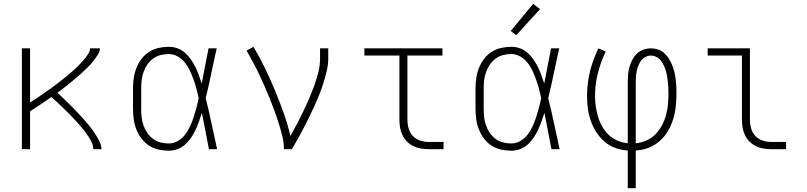

<svg xmlns="http://www.w3.org/2000/svg" viewBox="-20 -784 4240 1009"><path d="M95 0V-530H138V-245Q149 -253 160.5 -260Q172 -267 183 -274.5Q194 -282 205 -290Q216 -298 227 -305.5Q238 -313 249 -321Q260 -329 271 -337Q282 -345 292.5 -353.5Q303 -362 313.5 -370Q324 -378 334.5 -387Q345 -396 355 -404.5Q365 -413 375 -422.5Q385 -432 394.5 -441.5Q404 -451 413 -461Q422 -471 430.5 -482Q439 -493 446 -504.5Q453 -516 453 -530H505Q505 -514 496 -499.5Q487 -485 477 -471.5Q467 -458 456 -446Q445 -434 433 -422.5Q421 -411 409 -400Q397 -389 384.5 -378.5Q372 -368 359.5 -357.5Q347 -347 334 -336.5Q321 -326 308 -316Q295 -306 282 -297Q296 -284 309.5 -270.5Q323 -257 337 -244Q351 -231 364 -217Q377 -203 390.5 -189.5Q404 -176 416.5 -161.5Q429 -147 441.5 -132.5Q454 -118 465 -102.5Q476 -87 486 -71Q496 -55 504.5 -37Q513 -19 513 0H470Q470 -18 462.5 -34.5Q455 -51 445 -66Q435 -81 424.5 -95Q414 -109 402 -122.5Q390 -136 378 -149.5Q366 -163 353.5 -175.5Q341 -188 328.5 -200.5Q316 -213 303 -225.5Q290 -238 277 -250Q264 -262 250 -274Q223 -255 194.5 -236Q166 -217 138 -199V0Z M867 8Q840 8 813 2Q786 -4 763 -19Q740 -34 723.5 -56Q707 -78 697 -103Q687 -128 683 -155.5Q679 -183 679 -210V-320Q679 -347 683 -374.5Q687 -402 697 -427Q707 -452 723.5 -474Q740 -496 763 -511Q786 -526 813 -532Q840 -538 867 -538Q891 -538 913 -530Q935 -522 952.5 -506.5Q970 -491 983.5 -471.5Q997 -452 1007 -431.5Q1017 -411 1025 -389Q1033 -367 1040 -345Q1049 -391 1058 -437.5Q1067 -484 1076 -530H1119Q1104 -465 1090.5 -399Q1077 -333 1061 -268Q1078 -201 1092 -134Q1106 -67 1121 0H1078Q1069 -48 1059.5 -96Q1050 -144 1041 -191Q1034 -169 1026 -146.5Q1018 -124 1008 -102.5Q998 -81 984.5 -61Q971 -41 953.5 -25Q936 -9 913.5 -0.5Q891 8 867 8ZM867 -30Q893 -30 915.5 -43.5Q938 -57 953.5 -77.5Q969 -98 979.5 -121.5Q990 -145 998 -169.5Q1006 -194 1012.5 -218.5Q1019 -243 1024 -268Q1019 -293 1012.5 -317Q1006 -341 997.5 -365Q989 -389 978.5 -411.5Q968 -434 952.5 -454Q937 -474 914.5 -487Q892 -500 867 -500Q845 -500 823.5 -494.5Q802 -489 784.5 -476Q767 -463 754.5 -445Q742 -427 734.5 -406Q727 -385 724.5 -363.5Q722 -342 722 -320V-210Q722 -188 724.5 -166.5Q727 -145 734.5 -124Q742 -103 754.5 -85Q767 -67 784.5 -54Q802 -41 823.5 -35.5Q845 -30 867 -30Z M1472 0Q1472 -35 1463.5 -69Q1455 -103 1444.5 -136.5Q1434 -170 1422 -202.5Q1410 -235 1397 -267.5Q1384 -300 1370 -332Q1356 -364 1341 -395.5Q1326 -427 1309.5 -457.5Q1293 -488 1276 -518L1312 -538Q1345 -483 1372.5 -426Q1400 -369 1424.5 -310Q1449 -251 1470.5 -191Q1492 -131 1506 -69Q1524 -101 1541 -133.5Q1558 -166 1574 -199Q1590 -232 1604.5 -266Q1619 -300 1631.5 -334.5Q1644 -369 1653 -404.5Q1662 -440 1662 -477V-530H1705V-477Q1705 -445 1697.5 -413Q1690 -381 1680.5 -350.5Q1671 -320 1659 -289.5Q1647 -259 1633.5 -229.5Q1620 -200 1606 -171Q1592 -142 1577 -113.5Q1562 -85 1546.5 -56.5Q1531 -28 1514 0Z M2233 0Q2213 0 2192 -3.5Q2171 -7 2152.5 -16Q2134 -25 2119 -40Q2104 -55 2095 -74Q2086 -93 2082.5 -113.5Q2079 -134 2079 -155V-492H1895V-530H2305V-492H2121V-155Q2121 -132 2127.5 -109Q2134 -86 2149.5 -69.5Q2165 -53 2187.5 -45.5Q2210 -38 2233 -38H2311V0Z M2667 8Q2640 8 2613 2Q2586 -4 2563 -19Q2540 -34 2523.5 -56Q2507 -78 2497 -103Q2487 -128 2483 -155.5Q2479 -183 2479 -210V-320Q2479 -347 2483 -374.5Q2487 -402 2497 -427Q2507 -452 2523.5 -474Q2540 -496 2563 -511Q2586 -526 2613 -532Q2640 -538 2667 -538Q2691 -538 2713 -530Q2735 -522 2752.5 -506.5Q2770 -491 2783.5 -471.5Q2797 -452 2807 -431.5Q2817 -411 2825 -389Q2833 -367 2840 -345Q2849 -391 2858 -437.5Q2867 -484 2876 -530H2919Q2904 -465 2890.5 -399Q2877 -333 2861 -268Q2878 -201 2892 -134Q2906 -67 2921 0H2878Q2869 -48 2859.5 -96Q2850 -144 2841 -191Q2834 -169 2826 -146.5Q2818 -124 2808 -102.5Q2798 -81 2784.5 -61Q2771 -41 2753.5 -25Q2736 -9 2713.5 -0.5Q2691 8 2667 8ZM2667 -30Q2693 -30 2715.5 -43.5Q2738 -57 2753.5 -77.5Q2769 -98 2779.5 -121.5Q2790 -145 2798 -169.5Q2806 -194 2812.5 -218.5Q2819 -243 2824 -268Q2819 -293 2812.5 -317Q2806 -341 2797.5 -365Q2789 -389 2778.5 -411.5Q2768 -434 2752.5 -454Q2737 -474 2714.5 -487Q2692 -500 2667 -500Q2645 -500 2623.5 -494.5Q2602 -489 2584.5 -476Q2567 -463 2554.5 -445Q2542 -427 2534.5 -406Q2527 -385 2524.5 -363.5Q2522 -342 2522 -320V-210Q2522 -188 2524.5 -166.5Q2527 -145 2534.5 -124Q2542 -103 2554.5 -85Q2567 -67 2584.5 -54Q2602 -41 2623.5 -35.5Q2645 -30 2667 -30ZM2693 -599 2664 -621 2782 -764 2818 -736Z M3279 205V7Q3246 5 3214 -6.5Q3182 -18 3157 -39.5Q3132 -61 3114 -89Q3096 -117 3085 -148.5Q3074 -180 3069.5 -213Q3065 -246 3065 -279Q3065 -344 3080.5 -408Q3096 -472 3125 -530L3163 -513Q3137 -459 3122 -399.5Q3107 -340 3107 -280Q3107 -252 3111 -224.5Q3115 -197 3123 -170Q3131 -143 3145 -118.5Q3159 -94 3179 -75Q3199 -56 3225 -45Q3251 -34 3279 -31V-350Q3279 -370 3280.5 -390.5Q3282 -411 3287.5 -430.5Q3293 -450 3302.5 -468.5Q3312 -487 3326.5 -501.5Q3341 -516 3360.5 -523Q3380 -530 3401 -530Q3419 -530 3437.5 -524Q3456 -518 3470 -505.5Q3484 -493 3494 -477Q3504 -461 3511.5 -443.5Q3519 -426 3523.5 -407.5Q3528 -389 3530.5 -370.5Q3533 -352 3534 -333Q3535 -314 3535 -295Q3535 -261 3531.5 -226.5Q3528 -192 3518 -159Q3508 -126 3490.5 -96Q3473 -66 3447 -43Q3421 -20 3388.5 -7.5Q3356 5 3321 7V205ZM3321 -31Q3350 -34 3377.5 -46Q3405 -58 3425 -79Q3445 -100 3459 -126Q3473 -152 3480.5 -180.5Q3488 -209 3490.5 -238Q3493 -267 3493 -296Q3493 -311 3492 -326Q3491 -341 3489.5 -355.5Q3488 -370 3485.5 -384.5Q3483 -399 3478.5 -413.5Q3474 -428 3467.5 -441.5Q3461 -455 3452 -466.5Q3443 -478 3429 -485Q3415 -492 3401 -492Q3386 -492 3372 -484.5Q3358 -477 3349 -465Q3340 -453 3334.5 -439Q3329 -425 3326 -410Q3323 -395 3322 -380Q3321 -365 3321 -350Z M4033 0Q4013 0 3992 -3.5Q3971 -7 3952.5 -16Q3934 -25 3919 -40Q3904 -55 3895 -74Q3886 -93 3882.5 -113.5Q3879 -134 3879 -155V-492H3699V-530H3921V-155Q3921 -132 3927.5 -109Q3934 -86 3949.5 -69.5Q3965 -53 3987.5 -45.5Q4010 -38 4033 -38H4111V0Z"/></svg>

Font: Iosevka Curly XLtEx
Style: Regular
Weight: 200
Width: 7
Monospace: yes
Designer: Belleve Invis
Foundry: Belleve Invis
Version: Version 11.1.0; ttfautohint (v1.8.3)